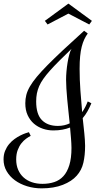

<svg xmlns="http://www.w3.org/2000/svg" viewBox="-64 -1015 578 1060"><path d="M330.6 -198.2Q330.6 -211.4 329.8 -223.9Q329.1 -236.3 328.1 -249.5Q327.1 -262.7 325.7 -277.6Q324.2 -292.5 322.8 -311Q302.7 -303.2 280.3 -299.1Q257.8 -294.9 230.5 -294.9Q200.2 -294.9 172.4 -304.4Q144.5 -314 123 -332.5Q101.6 -351.1 88.6 -379.2Q75.7 -407.2 75.7 -444.8Q75.7 -468.8 81.3 -491Q86.9 -513.2 101.1 -537.6Q115.2 -562 138.9 -590.6Q162.6 -619.1 198.7 -655.8Q234.9 -692.4 284.4 -738.8Q334 -785.2 400.4 -845.2L420.4 -830.1Q409.7 -815.4 401.4 -797.9Q393.1 -780.3 387.2 -757.3Q381.3 -734.4 378.4 -704.3Q375.5 -674.3 375.5 -634.8Q375.5 -575.7 379.9 -514.9Q384.3 -454.1 389.6 -396Q399.4 -409.7 407 -424.8Q414.6 -439.9 420.4 -455.1L440.4 -444.8Q430.7 -421.4 419.2 -400.9Q407.7 -380.4 392.6 -362.8Q395 -337.9 397.5 -317.1Q399.9 -296.4 401.6 -278.3Q403.3 -260.3 404.5 -243.7Q405.8 -227.1 405.8 -210Q405.8 -157.2 396.2 -116.2Q386.7 -75.2 359.4 -44.9Q332.5 -14.2 283 5.4Q233.4 24.9 165.5 24.9Q123.5 24.9 85.4 13.2Q47.4 1.5 18.6 -19.5Q-10.3 -40.5 -27.3 -69.8Q-44.4 -99.1 -44.4 -134.8Q-44.4 -161.1 -35.9 -182.1Q-27.3 -203.1 -13.7 -219.5Q0 -235.8 16.4 -247.6Q32.7 -259.3 48.3 -267.1Q64 -274.9 76.7 -279.3Q89.4 -283.7 95.7 -285.2L105.5 -265.1Q94.2 -259.3 80.3 -249.3Q66.4 -239.3 54.2 -223.9Q42 -208.5 33.7 -186.5Q25.4 -164.6 25.4 -134.8Q25.4 -103 36.1 -77.9Q46.9 -52.7 66.2 -35.4Q85.4 -18.1 112.1 -9Q138.7 0 170.4 0Q206.1 0 235.6 -9.8Q265.1 -19.5 286.1 -42.5Q307.1 -65.4 318.8 -103.5Q330.6 -141.6 330.6 -198.2ZM330.6 -745.1Q292.5 -708.5 263.2 -679.2Q233.9 -649.9 212.2 -625.5Q190.4 -601.1 175.8 -580.3Q161.1 -559.6 152.3 -539.6Q143.6 -519.5 139.6 -499Q135.7 -478.5 135.7 -455.1Q135.7 -383.8 167.5 -351.8Q199.2 -319.8 255.4 -319.8Q273.9 -319.8 290.3 -323.5Q306.6 -327.1 320.8 -334Q317.4 -367.7 313.7 -401.6Q310.1 -435.5 307.1 -467Q304.2 -498.5 302.5 -526.4Q300.8 -554.2 300.8 -575.2Q300.8 -596.2 303 -621.1Q305.2 -646 309.1 -669.7Q313 -693.4 318.4 -713.6Q323.7 -733.9 330.6 -745.1ZM313.5 -995.1 443.4 -899.9 428.7 -879.9 313.5 -939.9 198.7 -879.9 183.6 -899.9Z"/></svg>

Font: Rochester
Style: Regular
Weight: 400
Version: Version 1.006